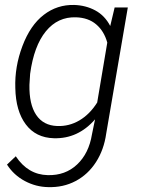

<svg xmlns="http://www.w3.org/2000/svg" viewBox="-20 -559 583 790"><path d="M285.6 -538.6Q333 -537.1 372.1 -516.1Q411.1 -495.1 433.6 -452.1L451.7 -528.3H505.9L417 -9.3Q407.7 57.1 375 107.9Q342.3 158.7 291.3 185.8Q240.2 212.9 177.7 210.9Q127.9 210 82.5 186Q36.6 161.6 8.8 118.2L44.9 84Q95.2 159.7 176.3 161.6Q248.5 163.6 297.1 117.9Q345.7 72.3 358.4 -6.3L371.1 -67.9Q300.8 12.7 201.7 9.8Q127.4 7.8 86.2 -47.1Q44.9 -102.1 43 -196.8Q40 -284.2 72.3 -369.6Q104.5 -455.1 159.9 -497.8Q215.3 -540.5 285.6 -538.6ZM104 -255.4 101.1 -210Q99.6 -129.9 128.9 -86.2Q158.2 -42.5 215.3 -40.5Q264.2 -38.6 306.6 -63.5Q349.1 -88.4 379.9 -137.2L421.4 -383.8Q408.2 -431.2 375.7 -458.7Q343.3 -486.3 292.5 -487.8Q217.8 -490.2 168.7 -430.2Q119.6 -370.1 104 -255.4Z"/></svg>

Font: TypoPRO Roboto
Style: Italic
Weight: 300
Italic angle: -12°
Designer: Google
Version: Version 2.136; 2016